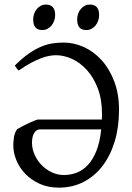

<svg xmlns="http://www.w3.org/2000/svg" viewBox="-20 -819 588 853"><path d="M263.7 -41.5Q293.9 -41.5 321.3 -52Q348.6 -62.5 370.8 -86.4Q393.1 -110.4 408.4 -148.9Q423.8 -187.5 429.7 -244.1H156.2Q142.1 -244.1 132.1 -228.3Q122.1 -212.4 122.1 -185.1Q122.1 -158.7 133.3 -132.8Q144.5 -106.9 163.8 -86.7Q183.1 -66.4 209 -54Q234.9 -41.5 263.7 -41.5ZM508.8 -331.1Q508.8 -253.9 489.5 -190.4Q470.2 -127 435.1 -81.3Q399.9 -35.6 350.8 -10.5Q301.8 14.6 241.7 14.6Q193.8 14.6 156.2 -2.4Q118.7 -19.5 92.5 -46.6Q66.4 -73.7 52.7 -107.2Q39.1 -140.6 39.1 -172.9Q39.1 -189.9 42.2 -210Q45.4 -230 56.2 -245.1Q67.4 -252 82.3 -259.5Q97.2 -267.1 110.8 -273.4Q124.5 -279.8 135.3 -283.9Q146 -288.1 149.4 -288.1H432.6Q432.6 -293.9 432.9 -300Q433.1 -306.2 433.1 -313Q433.1 -377.9 414.3 -426.8Q395.5 -475.6 365.7 -508.3Q335.9 -541 299.8 -557.4Q263.7 -573.7 228.5 -573.7Q215.3 -573.7 199 -570.8Q182.6 -567.9 162.4 -560.3Q142.1 -552.7 117.4 -539.6Q92.8 -526.4 63.5 -505.9Q61 -506.8 58.3 -510Q55.7 -513.2 53.2 -516.6Q50.8 -520 48.8 -523.2Q46.9 -526.4 45.9 -527.8Q78.6 -560.5 107.4 -580.6Q136.2 -600.6 162.6 -611.6Q189 -622.6 213.4 -626.2Q237.8 -629.9 262.7 -629.9Q308.6 -629.9 352.8 -609.9Q397 -589.8 431.6 -551.5Q466.3 -513.2 487.5 -457.5Q508.8 -401.9 508.8 -331.1ZM420.4 -752.4Q420.4 -738.8 416 -726.6Q411.6 -714.4 404.1 -705.3Q396.5 -696.3 386.2 -690.9Q376 -685.5 363.8 -685.5Q341.8 -685.5 332.3 -697.8Q322.8 -710 322.8 -732.4Q322.8 -746.1 327.1 -758.3Q331.5 -770.5 339.4 -779.5Q347.2 -788.6 357.2 -793.7Q367.2 -798.8 378.9 -798.8Q420.4 -798.8 420.4 -752.4ZM225.1 -752.4Q225.1 -738.8 220.7 -726.6Q216.3 -714.4 208.7 -705.3Q201.2 -696.3 190.9 -690.9Q180.7 -685.5 168.5 -685.5Q146.5 -685.5 137 -697.8Q127.4 -710 127.4 -732.4Q127.4 -746.1 131.8 -758.3Q136.2 -770.5 144 -779.5Q151.9 -788.6 161.9 -793.7Q171.9 -798.8 183.6 -798.8Q225.1 -798.8 225.1 -752.4Z"/></svg>

Font: Gentium Plus
Style: Regular
Weight: 400
Designer: J. Victor Gaultney, Annie Olsen, Iska Routamaa
Foundry: SIL International
Version: Version 1.510